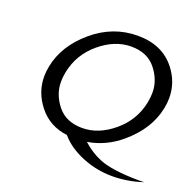

<svg xmlns="http://www.w3.org/2000/svg" viewBox="-131 -766 1046 1028"><g transform="rotate(20 392.0 -252.0)"><path d="M371.6 -62.5Q464.4 -62.5 549.3 -133.5Q634.3 -204.6 655.8 -312.5Q661.6 -342.3 661.6 -369.1Q661.6 -439.9 612.8 -501.2Q564 -562.5 471.2 -562.5Q378.9 -562.5 293.7 -491.5Q208.5 -420.4 187 -312.5Q181.2 -283.2 181.2 -256.3Q181.2 -185.1 230.2 -123.8Q279.3 -62.5 371.6 -62.5ZM308.6 0.5Q206.1 -11.7 145 -89.8Q86.9 -163.6 86.9 -252.9Q86.9 -281.7 93.3 -312.5Q118.2 -437.5 231 -533.2Q343.8 -628.9 484.4 -628.9Q625 -628.9 699.7 -533.2Q755.9 -461.4 755.9 -373Q755.9 -343.8 749.5 -312.5Q724.6 -187.5 609.4 -89.8Q524.9 -18.1 421.9 -1.5Q469.7 42.5 529.3 66.9Q601.1 95.7 751 97.2Q763.7 97.2 783.7 96.7Q696.8 125 611.3 125Q522.9 125 441.9 92.3Q356.4 57.6 308.6 0.5Z"/></g></svg>

Font: Juliett
Style: Bold Italic
Weight: 700
Italic angle: -11.25°
Designer: GGBotNet
Foundry: GGBotNet
Version: 0.60